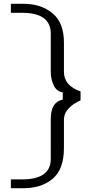

<svg xmlns="http://www.w3.org/2000/svg" viewBox="-20 -773 484 1006"><path d="M105 213H37V167H95Q246 167 246 60V-150Q246 -239 309 -251V-289Q276 -294 261 -326.5Q246 -359 246 -397V-597Q246 -706 95 -706H37V-753H105Q195 -753 255 -703.5Q315 -654 315 -551V-397Q315 -324 402 -294V-247Q368 -233 342.5 -208Q317 -183 315 -150V3Q315 114 256 163.5Q197 213 105 213Z"/></svg>

Font: Afta sans
Style: Regular
Weight: 400
Designer: par.qink
Foundry: Oriol Esparraguera Font
Version: Version 1.000